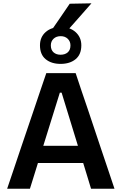

<svg xmlns="http://www.w3.org/2000/svg" viewBox="-20 -1164 749 1184"><path d="M24 0Q43.5 -57.5 65 -121Q86.5 -184.5 105.5 -241.5L188.5 -486Q211 -552.5 229 -606Q247 -659 265.5 -713H446.5Q465 -657 482.8 -604Q500.5 -551 523 -486L605 -241Q625 -181.5 646 -119.5Q667 -57 686 0H541.5Q529.5 -38.5 517.5 -79Q505 -119.5 493 -159H214Q201.5 -119 189 -78.5Q176.5 -38 164.5 0ZM349 -592.5 247 -265H460.5L360 -592.5ZM353.5 -770Q296.5 -770 261.5 -799Q226.5 -828 226.5 -884.5Q226.5 -935.5 261.8 -966.5Q297 -997.5 354.5 -997.5Q411.5 -997.5 446.5 -965.8Q481.5 -934 481.5 -884.5Q481.5 -828 446.2 -799Q411 -770 353.5 -770ZM353.5 -826.5Q381 -826.5 397.8 -841.2Q414.5 -856 414.5 -884Q414.5 -908.5 397.8 -924.8Q381 -941 354.5 -941Q327 -941 310.2 -925Q293.5 -909 293.5 -884Q293.5 -856 310.2 -841.2Q327 -826.5 353.5 -826.5ZM282 -954.5Q314.5 -1001 346.5 -1048Q378 -1094.5 410 -1141L544 -1143.5Q501.5 -1095 460 -1048Q418.5 -1001 378.5 -956Z"/></svg>

Font: Heraclito SemiBold
Style: Regular
Weight: 600
Designer: Kostas Bartsokas (font) & Cristiano Sobral (main changes)
Foundry: Kostas Bartsokas (font) & Cristiano Sobral (main changes)
Version: Version 1.00;July 8, 2020;FontCreator 13.0.0.2655 64-bit